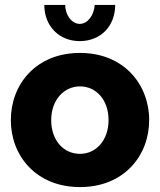

<svg xmlns="http://www.w3.org/2000/svg" viewBox="-20 -750 650 780"><path d="M305 10C484 10 586 -118 586 -262C586 -407 483 -535 305 -535C126 -535 24 -407 24 -262C24 -118 126 10 305 10ZM188 -262C188 -343 239 -399 305 -399C371 -399 421 -344 421 -262C421 -181 371 -125 305 -125C238 -125 188 -180 188 -262ZM304 -653C272 -653 245 -688 245 -730H160C160 -644 220 -583 304 -583C389 -583 448 -644 448 -730H365C361 -685 335 -653 304 -653Z"/></svg>

Font: Raleway
Style: ExtraBold
Weight: 800
Designer: Matt McInerney, Pablo Impallari, Rodrigo Fuenzalida
Foundry: Matt McInerney, Pablo Impallari, Rodrigo Fuenzalida
Version: Version 3.000